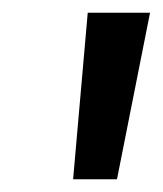

<svg xmlns="http://www.w3.org/2000/svg" viewBox="-20 -709 256 302"><path d="M164 -427H95L118 -689H216Z"/></svg>

Font: Fira Sans Variable
Style: Italic
Weight: 397
Italic angle: -8°
Designer: Carrois Corporate & Edenspiekermann AG
Foundry: Carrois Corporate GbR & Edenspiekermann AG
Version: Version 4.202